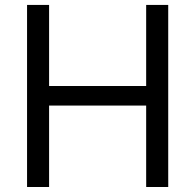

<svg xmlns="http://www.w3.org/2000/svg" viewBox="-20 -747 780 767"><path d="M88.1 -727.3H176.1V-403.4H563.9V-727.3H652V0H563.9V-325.3H176.1V0H88.1Z"/></svg>

Font: Fast_Sans
Style: Regular
Weight: 400
Designer: Rasmus Andersson
Foundry: rsms
Version: Version 3.018;git-588b23468